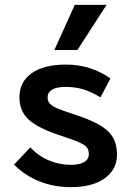

<svg xmlns="http://www.w3.org/2000/svg" viewBox="-20 -761 540 791"><path d="M38 -83 105 -154Q137 -119 180.5 -100.5Q224 -82 272 -82Q308 -82 327 -93.5Q346 -105 346 -126Q346 -142 338.5 -152.5Q331 -163 308.5 -173.5Q286 -184 237 -200Q140 -231 100 -266.5Q60 -302 60 -360Q60 -423 110 -459Q160 -495 252 -495Q353 -495 435 -438L394 -360Q354 -384 321 -393.5Q288 -403 251 -403Q213 -403 194.5 -391.5Q176 -380 176 -360Q176 -344 186 -333.5Q196 -323 217.5 -314Q239 -305 285 -290Q352 -268 389.5 -246.5Q427 -225 444.5 -196Q462 -167 462 -124Q462 -63 411.5 -26.5Q361 10 272 10Q202 10 142 -14Q82 -38 38 -83ZM288 -741H419L299 -555H204Z"/></svg>

Font: Niramit SemiBold
Style: Regular
Weight: 600
Designer: Katatrad Aksorn Co.,Ltd.
Foundry: Cadson Demak Co.,Ltd.
Version: Version 1.001; ttfautohint (v1.6)